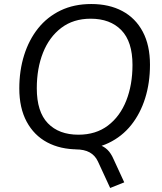

<svg xmlns="http://www.w3.org/2000/svg" viewBox="-20 -734 807 955"><path d="M528 201 467 69Q453 39 426 24Q399 9 356 9L428 -20Q456 -19 477 -12Q498 -5 515 11.5Q532 28 545 58L598 173ZM368 9Q280 9 214.5 -26Q149 -61 112.5 -129Q76 -197 76 -294Q76 -383 100 -459.5Q124 -536 169.5 -593Q215 -650 281.5 -682Q348 -714 434 -714Q523 -714 588.5 -679Q654 -644 690 -576.5Q726 -509 726 -412Q726 -322 702 -245.5Q678 -169 632.5 -112Q587 -55 520.5 -23Q454 9 368 9ZM370 -64Q457 -64 517 -109.5Q577 -155 608 -233.5Q639 -312 639 -411Q639 -527 583.5 -584Q528 -641 431 -641Q345 -641 285 -595.5Q225 -550 194 -472Q163 -394 163 -295Q163 -178 218 -121Q273 -64 370 -64Z"/></svg>

Font: Nunito Sans 12pt
Style: Italic
Weight: 400
Italic angle: -9°
Designer: Vernon Adams
Foundry: Vernon Adams
Version: Version 3.101;gftools[0.9.27]